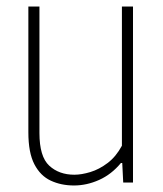

<svg xmlns="http://www.w3.org/2000/svg" viewBox="-20 -560 500 589"><path d="M207 9Q167.5 9 135.8 -5.8Q104 -20.5 85.5 -56Q67 -91.5 67 -154V-540H101V-152Q101 -79.5 131 -51.8Q161 -24 208 -24Q230 -24 257.2 -32.2Q284.5 -40.5 310.2 -60Q336 -79.5 354 -113V-540H388V0H358L355 -60H351Q322 -25 284 -8Q246 9 207 9Z"/></svg>

Font: Encode Sans Condensed Thin
Style: Regular
Weight: 100
Width: 3
Designer: Multiple Designers
Foundry: Impallari Type
Version: Version 3.002